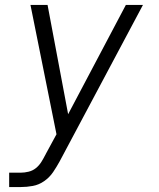

<svg xmlns="http://www.w3.org/2000/svg" viewBox="-20 -540 640 775"><path d="M17 215V157H64Q79 157 95.5 153Q112 149 125 138.5Q138 128 147 113.5Q156 99 163 85L164 84Q164 84 164 84Q164 84 164 84Q164 83 164 83Q164 83 164 83L208 2L103 -520H172L255 -79L488 -520H557L221 111Q209 133 194.5 154.5Q180 176 158.5 191Q137 206 112.5 210.5Q88 215 64 215Z"/></svg>

Font: Iosevka SS04 Lt Ex Obl
Style: Regular
Weight: 300
Width: 7
Italic angle: -9°
Monospace: yes
Designer: Belleve Invis
Foundry: Belleve Invis
Version: Version 19.0.0; ttfautohint (v1.8.4)